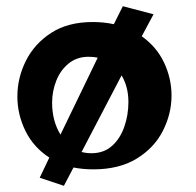

<svg xmlns="http://www.w3.org/2000/svg" viewBox="-20 -534 631 619"><path d="M186 65 108 39 139 -26Q88 -59 62 -112Q36 -165 36 -223Q36 -283 63.5 -338Q91 -393 145 -428Q199 -463 279 -463Q315 -463 347 -456L376 -514L475 -488L437 -417Q485 -383 509 -332Q533 -281 533 -226Q533 -167 505 -112Q477 -57 420.5 -22.5Q364 12 281 12Q247 12 217 6ZM148 -203Q148 -144 175 -100L295 -348Q281 -351 266 -351Q228 -351 201.5 -329.5Q175 -308 161.5 -274Q148 -240 148 -203ZM275 -40Q315 -40 341.5 -64Q368 -88 381 -126Q394 -164 394 -205Q394 -254 372 -291L243 -44Q258 -40 275 -40Z"/></svg>

Font: Marhey SemiBold
Style: Regular
Weight: 600
Designer: Nur Syamsi & Bustanul Arifin
Foundry: Namelatype
Version: Version 1.000; ttfautohint (v1.8.4.7-5d5b)